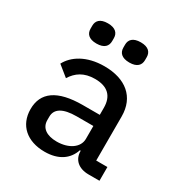

<svg xmlns="http://www.w3.org/2000/svg" viewBox="-173 -858 945 997"><g transform="rotate(30 300.0 -359.0)"><path d="M492.2 0H557.5V-82.4H490.4V-346.9C490.4 -463.1 410.9 -528.1 283.4 -528.1C175.1 -528.1 106.2 -480.5 77.4 -425.1L140.3 -374.3C167.6 -418.3 207.7 -446.7 274.1 -446.7C349.1 -446.7 387.8 -410.2 387.8 -339.5V-297.2H286.6C133.2 -297.2 61.4 -243.3 61.4 -143.8C61.4 -46.9 129.3 12.1 234.7 12.1C317.1 12.1 369.7 -24.5 390.3 -86.3H395.2V-84.5C395.2 -33.4 431.5 0 492.2 0ZM122.5 -660.9C122.5 -631.7 139.9 -609 187.1 -609C234.4 -609 252.1 -631.7 252.1 -660.9V-678.6C252.1 -707.4 234.4 -730.1 187.1 -730.1C139.9 -730.1 122.5 -707.4 122.5 -678.6ZM165.5 -137.4V-158C165.5 -204.5 204.9 -230.5 288 -230.5H387.8V-153.1C387.8 -101.6 334.9 -65 262.8 -65C203.1 -65 165.5 -90.2 165.5 -137.4ZM319.2 -660.9C319.2 -631.7 337 -609 384.6 -609C431.5 -609 449.2 -631.7 449.2 -660.9V-678.6C449.2 -707.4 431.5 -730.1 384.6 -730.1C337 -730.1 319.2 -707.4 319.2 -678.6Z"/></g></svg>

Font: Margiela Mono Medium
Style: Regular
Weight: 500
Designer: Mike Abbink, Paul van der Laan, Pieter van Rosmalen
Foundry: Bold Monday
Version: Version 2.003 2021